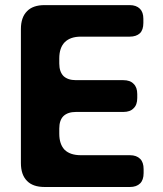

<svg xmlns="http://www.w3.org/2000/svg" viewBox="-20 -747 652 767"><path d="M63.5 -630.9Q63.5 -677.7 87.9 -702.1Q111.3 -726.6 158.2 -726.6Q271.5 -726.6 498 -726.6Q524.4 -726.6 539.1 -711.9Q552.7 -698.2 552.7 -671.9Q552.7 -666 552.7 -655.3Q552.7 -627.9 539.1 -614.3Q524.4 -600.6 498 -600.6Q432.6 -600.6 302.7 -600.6Q260.7 -600.6 238.3 -578.1Q216.8 -555.7 216.8 -513.7Q216.8 -506.8 216.8 -493.2Q216.8 -460.9 233.4 -443.4Q251 -426.8 283.2 -426.8Q346.7 -426.8 472.7 -426.8Q500 -426.8 513.7 -412.1Q528.3 -398.4 528.3 -371.1Q528.3 -366.2 528.3 -355.5Q528.3 -328.1 513.7 -314.5Q500 -299.8 472.7 -299.8Q409.2 -299.8 283.2 -299.8Q251 -299.8 233.4 -283.2Q216.8 -266.6 216.8 -233.4Q216.8 -226.6 216.8 -212.9Q216.8 -170.9 238.3 -148.4Q260.7 -127 302.7 -127Q368.2 -127 499 -127Q525.4 -127 540 -112.3Q553.7 -98.6 553.7 -71.3Q553.7 -66.4 553.7 -55.7Q553.7 -28.3 540 -14.6Q525.4 0 499 0Q385.7 0 158.2 0Q111.3 0 87.9 -24.4Q63.5 -48.8 63.5 -95.7Q63.5 -95.7 63.5 -94.7Q63.5 -229.5 63.5 -363.3Q63.5 -497.1 63.5 -630.9Z"/></svg>

Font: DeepSea
Style: Bold
Weight: 700
Designer: Stem
Version: Version 3.019;git-0a5106e0b